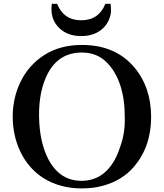

<svg xmlns="http://www.w3.org/2000/svg" viewBox="-20 -997 875 1026"><path d="M89.4 -559.1Q132.3 -648.4 216.1 -702.6Q299.8 -756.8 417.5 -756.8Q596.2 -756.8 697.3 -637.7Q787.6 -530.3 787.6 -372.1Q787.6 -213.9 696.3 -106.4Q633.8 -33.2 531.7 -4.9Q480 9.8 418.2 9.8Q356.4 9.8 305.2 -4.6Q253.9 -19 212.9 -44.9Q171.9 -70.8 140.9 -106.7Q109.9 -142.6 89.4 -185.3Q68.8 -228 58.3 -276.1Q47.9 -324.2 47.9 -373.3Q47.9 -422.4 58.3 -469.5Q68.8 -516.6 89.4 -559.1ZM593.8 -144.5Q612.3 -178.2 629.6 -234.9Q647 -291.5 647 -353.8Q647 -416 641.4 -457.8Q635.7 -499.5 624 -537.1Q598.1 -618.2 546.6 -667.2Q495.1 -716.3 417.5 -716.3Q296.4 -716.3 237.3 -607.9Q187 -514.6 188.7 -376.2Q190.4 -237.8 239.3 -144.5Q299.8 -30.8 415.5 -30.8Q531.2 -30.8 593.8 -144.5ZM570.8 -976.6Q573.2 -959.5 573.2 -939Q573.2 -918.5 562.3 -892.1Q551.3 -865.7 530.8 -846.2Q485.8 -804.2 414.1 -804.2Q342.3 -804.2 298.6 -845.2Q254.9 -886.2 254.9 -948.7Q254.9 -959.5 257.3 -976.6H285.2Q320.3 -888.7 414.1 -888.7Q507.8 -888.7 543 -976.6Z"/></svg>

Font: Cantata One
Style: Regular
Weight: 400
Designer: Joana Maria Correia da Silva
Foundry: Joana Maria Correia da Silva
Version: Version 1.002